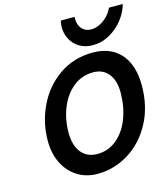

<svg xmlns="http://www.w3.org/2000/svg" viewBox="-137 -1065 1032 1183"><g transform="rotate(-15 379.0 -473.5)"><path d="M604 -435.1Q604 -513.2 568.8 -556.4Q533.7 -599.6 471.7 -599.6Q399.9 -599.6 345 -555.7Q290 -511.7 260 -438Q230 -364.3 230 -277.3Q230 -223.6 246.8 -185.1Q263.7 -146.5 294.7 -126.5Q325.7 -106.4 368.2 -106.4Q439.9 -106.4 493.7 -151.9Q547.4 -197.3 575.7 -272.5Q604 -347.7 604 -435.1ZM338.4 12.2Q267.6 12.2 211.9 -22.2Q156.2 -56.6 124.8 -119.1Q93.3 -181.6 93.3 -263.2Q93.3 -379.9 143.6 -484.6Q193.8 -589.4 286.9 -653.6Q379.9 -717.8 501 -717.8Q578.6 -717.8 632.8 -684.3Q687 -650.9 714.4 -589.4Q741.7 -527.8 741.7 -444.8Q741.7 -309.6 685.5 -205.3Q629.4 -101.1 536.6 -44.4Q443.8 12.2 338.4 12.2ZM516.1 -761.2Q466.8 -761.2 430.9 -783Q395 -804.7 376.2 -840.3Q357.4 -876 357.4 -917Q357.4 -937.5 362.8 -959H450.7Q450.2 -955.1 450.2 -947.3Q450.2 -907.7 471.9 -882.8Q493.7 -857.9 530.3 -857.9Q557.1 -857.9 584.7 -871.1Q612.3 -884.3 634.8 -907.2Q657.2 -930.2 669.9 -959H757.8Q745.6 -911.1 710.4 -865.2Q675.3 -819.3 624 -790.3Q572.8 -761.2 516.1 -761.2Z"/></g></svg>

Font: Lesson One
Style: Bold Italic
Weight: 700
Italic angle: -14°
Designer: But Ko, Victor Gaultney, Annie Olsen, Julie Remington, Don Collingsworth, Eric Hays, Becca Hirsbrunner
Version: Version 1.100